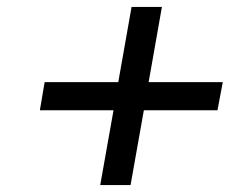

<svg xmlns="http://www.w3.org/2000/svg" viewBox="-20 -641 723 550"><path d="M356.9 -621.1H443.8L405.8 -405.8H618.2L603 -325.2H392.1L354 -110.8H267.1L305.2 -325.2H94.2L107.9 -405.8H318.8Z"/></svg>

Font: Poppins
Style: Italic
Weight: 400
Italic angle: -10°
Designer: Ninad Kale (Devanagari), Jonny Pinhorn (Latin)
Foundry: Indian Type Foundry
Version: Version 3.200;PS 1.000;hotconv 16.6.54;makeotf.lib2.5.65590